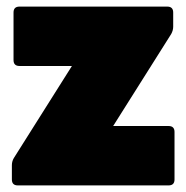

<svg xmlns="http://www.w3.org/2000/svg" viewBox="-20 -562 565 582"><path d="M34 0Q16 0 16 -18V-61Q16 -73 22 -83L198 -362H39Q21 -362 21 -380V-524Q21 -542 39 -542H487Q505 -542 505 -524V-481Q505 -470 499 -459L323 -180H491Q509 -180 509 -162V-18Q509 0 491 0Z"/></svg>

Font: LINE Seed Sans App Heavy
Style: Regular
Weight: 900
Designer: LINE VX Design & Dalton Maag Ltd & Sandoll Inc
Foundry: Dalton Maag Ltd
Version: Version 1.003